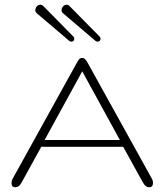

<svg xmlns="http://www.w3.org/2000/svg" viewBox="-20 -790 699 815"><path d="M44.9 4.9Q30.8 4.9 29.3 -8.1Q27.8 -21 34.7 -33.2L303.7 -519Q311.5 -533.2 315.9 -538.6Q320.3 -543.9 329.1 -543.9Q335.9 -543.9 341.3 -538.8Q346.7 -533.7 354.5 -519L624 -32.7Q629.4 -23.4 629.4 -13.7Q629.4 4.9 612.8 4.9Q606.4 4.9 599.6 0.2Q592.8 -4.4 585.9 -16.6L502.9 -167H155.3L71.3 -14.6Q61 4.9 44.9 4.9ZM169.4 -195.8H488.8L329.1 -487.3ZM393.6 -613.3Q389.6 -613.3 386.2 -615.7L248.5 -732.9Q241.2 -738.8 241.2 -746.6Q241.2 -755.4 247.6 -762.7Q253.9 -770 262.7 -770Q269.5 -770 274.9 -764.6L402.8 -634.8Q406.7 -630.9 406.7 -626Q406.7 -613.3 393.6 -613.3ZM282.2 -613.3Q278.3 -613.3 274.9 -615.7L137.2 -732.9Q129.9 -738.8 129.9 -746.6Q129.9 -755.4 136.2 -762.7Q142.6 -770 151.4 -770Q158.2 -770 163.6 -764.6L291.5 -634.8Q295.4 -630.9 295.4 -626Q295.4 -613.3 282.2 -613.3Z"/></svg>

Font: Gruppo
Style: Regular
Weight: 400
Designer: Vernon Adams
Foundry: Vernon Adams
Version: Version 1.001; ttfautohint (v1.8.4.7-5d5b);gftools[0.9.28]